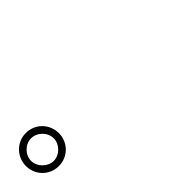

<svg xmlns="http://www.w3.org/2000/svg" viewBox="39 -1169 923 923"><g transform="rotate(-45 500.0 -707.5)"><path d="M24 -707C24 -645 73 -595 136 -595C199 -595 248 -645 248 -707C248 -770 199 -820 136 -820C73 -820 24 -769 24 -707ZM59 -707C59 -748 95 -784 136 -784C177 -784 213 -748 213 -707C213 -667 177 -630 136 -630C95 -630 59 -668 59 -707Z"/></g></svg>

Font: Noto Sans HK Light
Style: Regular
Weight: 300
Designer: Ryoko NISHIZUKA 西塚涼子 (kana, bopomofo & ideographs); Paul D. Hunt (Latin, Greek & Cyrillic); Sandoll Communications 산돌커뮤니
Foundry: Adobe
Version: Version 2.004;hotconv 1.0.118;makeotfexe 2.5.65603